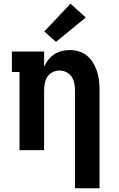

<svg xmlns="http://www.w3.org/2000/svg" viewBox="-20 -807 640 1032"><path d="M383 205V-320Q383 -339 379.5 -358.5Q376 -378 365.5 -394Q355 -410 337 -419Q319 -428 300 -428Q281 -428 263 -419Q245 -410 234.5 -394Q224 -378 220.5 -358.5Q217 -339 217 -320V0H85V-420H44V-530H217V-448Q226 -468 239.5 -485.5Q253 -503 271.5 -515Q290 -527 311.5 -532.5Q333 -538 354 -538Q380 -538 405 -530.5Q430 -523 449 -506.5Q468 -490 481.5 -467.5Q495 -445 502.5 -420.5Q510 -396 512.5 -371Q515 -346 515 -320V205ZM281 -582 218 -638 359 -787 441 -713Z"/></svg>

Font: Iosevka Slab XBdEx
Style: Regular
Weight: 800
Width: 7
Monospace: yes
Designer: Belleve Invis
Foundry: Belleve Invis
Version: Version 11.1.0; ttfautohint (v1.8.3)